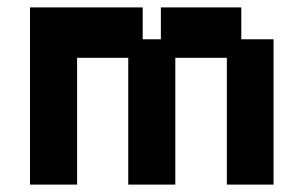

<svg xmlns="http://www.w3.org/2000/svg" viewBox="-20 -487 819 518"><path d="M61 11V-467H365V-381H414V-467H631V-381H718V11H592V-331H453V11H326V-331H188V11Z"/></svg>

Font: Pixelify Sans
Style: Bold
Weight: 700
Designer: Stefie Justprince
Foundry: Typecalism Foundryline
Version: Version 1.000